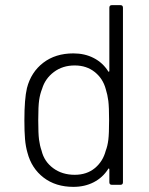

<svg xmlns="http://www.w3.org/2000/svg" viewBox="-20 -720 581 748"><path d="M416 -700H449Q459 -700 459 -690V-10Q459 0 449 0H416Q406 0 406 -10V-60Q406 -63 404 -63.5Q402 -64 401 -61Q380 -28 345 -10Q310 8 266 8Q197 8 150 -28Q103 -64 87 -125Q80 -149 77.5 -178Q75 -207 75 -251Q75 -335 85 -377Q101 -439 148.5 -475.5Q196 -512 266 -512Q310 -512 345 -494Q380 -476 401 -443Q402 -440 404 -440.5Q406 -441 406 -444V-690Q406 -700 416 -700ZM405 -251Q405 -303 402 -327Q399 -351 392 -373Q381 -414 349 -439.5Q317 -465 271 -465Q224 -465 190 -439.5Q156 -414 144 -374Q136 -354 132.5 -330Q129 -306 129 -252Q129 -200 132 -176.5Q135 -153 142 -133Q152 -91 187 -65Q222 -39 271 -39Q318 -39 349.5 -65Q381 -91 392 -133Q399 -151 402 -175Q405 -199 405 -251Z"/></svg>

Font: Barlow Light
Style: Regular
Weight: 300
Designer: Jeremy Tribby
Foundry: Tribby Type
Version: Version 1.422